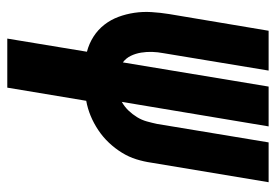

<svg xmlns="http://www.w3.org/2000/svg" viewBox="-138 -422 775 540"><g transform="rotate(90 250.0 -152.5)"><path d="M89 215 126 -9Q103 -15 83.5 -27.5Q64 -40 50 -58Q36 -76 28 -97.5Q20 -119 16.5 -142.5Q13 -166 14.5 -190.5Q16 -215 20 -240L67 -520H179L130 -224Q127 -208 126.5 -192.5Q126 -177 128.5 -161.5Q131 -146 137.5 -132.5Q144 -119 156 -110L224 -520H336L267 -107Q281 -115 291.5 -126Q302 -137 310 -150Q318 -163 322 -177.5Q326 -192 329 -206L381 -520H493L438 -190Q435 -169 428.5 -148Q422 -127 410 -107.5Q398 -88 382 -71Q366 -54 346.5 -41Q327 -28 306.5 -19.5Q286 -11 264 -7L227 215Z"/></g></svg>

Font: Iosevka Term Curly Hv Obl
Style: Regular
Weight: 900
Italic angle: -9°
Designer: Belleve Invis
Foundry: Belleve Invis
Version: Version 32.3.0